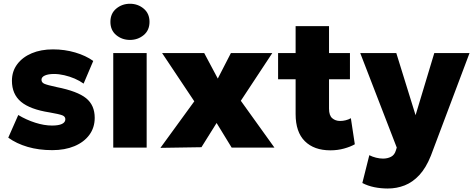

<svg xmlns="http://www.w3.org/2000/svg" viewBox="-20 -804 2579 1046"><path d="M265 14Q191 14 130.5 -3.8Q70 -21.5 25 -54L79.5 -177.5Q123.5 -151 172.2 -135.5Q221 -120 263.5 -120Q299 -120 317.5 -128.8Q336 -137.5 336 -154.5Q336 -169.5 319 -176Q302 -182.5 250.5 -191.5Q144 -208 94.5 -249.5Q45 -291 45 -364Q45 -415.5 73.8 -454Q102.5 -492.5 152.8 -513.8Q203 -535 268.5 -535Q332.5 -535 390 -518Q447.5 -501 488 -472L435.5 -348.5Q414 -364 386.8 -375.8Q359.5 -387.5 330.2 -394.2Q301 -401 274.5 -401Q243.5 -401 224.8 -392.8Q206 -384.5 206 -369.5Q206 -354.5 221.8 -347.5Q237.5 -340.5 289 -329.5Q402 -307 449 -269Q496 -231 496 -162Q496 -109 466.8 -69.2Q437.5 -29.5 385.5 -7.8Q333.5 14 265 14Z M597 0V-515H779V0ZM688 -586.5Q645 -586.5 613.2 -612.8Q581.5 -639 581.5 -685Q581.5 -730.5 613.2 -757Q645 -783.5 688 -783.5Q731 -783.5 762.8 -757Q794.5 -730.5 794.5 -685Q794.5 -639 762.8 -612.8Q731 -586.5 688 -586.5Z M854 1.5 1038.5 -252 863 -515H1092.5L1166.5 -376L1238 -515H1463.5L1292 -255L1475 0H1242L1160 -134L1077.5 -2Z M1780 15Q1691 15 1640.8 -34.8Q1590.5 -84.5 1590.5 -182.5V-661.5H1772.5V-515H1886.5V-372H1772.5V-212Q1772.5 -175 1790 -160Q1807.5 -145 1833 -145Q1848 -145 1863.2 -148.8Q1878.5 -152.5 1891.5 -160L1913 -18Q1889.5 -4.5 1854.5 5.2Q1819.5 15 1780 15ZM1495 -372V-515H1606V-372Z M2092.5 223Q2055 223 2019.2 215.8Q1983.5 208.5 1954 193L1992 41.5Q2008.5 50 2028.5 55Q2048.5 60 2066.5 60Q2091.5 60 2110.5 50Q2129.5 40 2136.5 16L2141.5 0L1942.5 -515H2139L2244 -176.5L2346 -515H2538L2327.5 44Q2301 110.5 2264.5 149.8Q2228 189 2184.5 206Q2141 223 2092.5 223Z"/></svg>

Font: Geologica ExtraBold
Style: Regular
Weight: 800
Designer: Sindre Bremnes, Frode Helland
Foundry: Monokrom Skriftforlag AS
Version: Version 1.010;gftools[0.9.28]